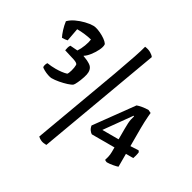

<svg xmlns="http://www.w3.org/2000/svg" viewBox="-185 -943 1226 1227"><g transform="rotate(30 428.5 -329.5)"><path d="M125 -286Q115 -286 97.5 -292Q80 -298 64.5 -306.5Q49 -315 44 -321Q44 -334 48 -343.5Q52 -353 55 -356Q85 -351 118 -351Q139 -351 160.5 -353.5Q182 -356 198 -361Q205 -368 212 -393Q219 -418 219 -438Q219 -450 188 -460.5Q157 -471 112 -484Q114 -495 116.5 -505.5Q119 -516 126 -526L180 -522Q195 -544 206.5 -574.5Q218 -605 220 -626Q197 -632 167.5 -635.5Q138 -639 111 -639L94 -547Q87 -545 75.5 -544Q64 -543 54 -543Q45 -560 36 -588.5Q27 -617 23 -647Q41 -666 70.5 -680Q100 -694 132.5 -702Q165 -710 190 -710Q205 -710 225.5 -702.5Q246 -695 266 -683.5Q286 -672 299 -660Q312 -648 312 -640Q312 -622 299 -596Q286 -570 267.5 -546.5Q249 -523 232 -513V-511Q264 -500 287.5 -484.5Q311 -469 311 -438Q311 -421 302.5 -395.5Q294 -370 284 -348.5Q274 -327 268 -321Q258 -313 233 -305Q208 -297 178.5 -291.5Q149 -286 125 -286ZM310 100Q286 100 270.5 93.5Q255 87 244 76L461 -514Q497 -614 516.5 -672Q536 -730 543 -759Q569 -756 587.5 -745Q606 -734 613 -723ZM701 3Q698 3 692 0Q686 -3 683 -5Q686 -13 690.5 -32Q695 -51 695 -71V-104H528Q520 -108 510.5 -120.5Q501 -133 498 -152L683 -407Q696 -412 719 -416Q742 -420 764 -420L785 -410Q784 -402 782.5 -382.5Q781 -363 780 -339.5Q779 -316 779 -296V-162L838 -165L845 -155Q844 -144 840 -128Q836 -112 833 -105H779V-10Q769 -6 744.5 -1.5Q720 3 701 3ZM572 -162H692V-240Q692 -288 696.5 -309Q701 -330 704 -338L700 -341Z"/></g></svg>

Font: Texturina 72pt
Style: Bold
Weight: 700
Designer: Guillermo Torres Carreño
Foundry: Omnibus-Type
Version: Version 1.002; ttfautohint (v1.8.3)